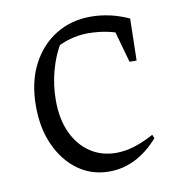

<svg xmlns="http://www.w3.org/2000/svg" viewBox="-63 -549 571 615"><g transform="rotate(-10 222.5 -241.5)"><path d="M245 8Q188 8 144 -23.5Q100 -55 74.5 -110.5Q49 -166 49 -238Q49 -316 78 -372.5Q107 -429 157 -460Q207 -491 271 -491Q302 -491 333.5 -484Q365 -477 395 -463L382 -411Q324 -440 253 -440Q223 -440 193.5 -431.5Q164 -423 137 -407L166 -431Q141 -391 128 -343Q115 -295 115 -246Q115 -184 136 -139.5Q157 -95 193.5 -71Q230 -47 277 -47Q306 -47 336.5 -56.5Q367 -66 400 -84L405 -72Q334 8 245 8ZM369 -327 331 -463H395L392 -327Z"/></g></svg>

Font: Piazzolla 24pt Light
Style: Regular
Weight: 300
Designer: Juan Pablo del Peral
Foundry: Huerta Tipografica
Version: Version 2.005